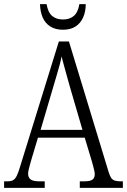

<svg xmlns="http://www.w3.org/2000/svg" viewBox="-20 -916 619 936"><path d="M0 0V-32H15Q33 -32 43.5 -37.5Q54 -43 62 -59.5Q70 -76 79 -107L267 -714H316L510 -76Q516 -57 522.5 -48Q529 -39 540 -35.5Q551 -32 569 -32H579V0H369V-32H390Q420 -32 431 -40.5Q442 -49 442 -67Q442 -74 439.5 -84.5Q437 -95 434 -107Q431 -119 428 -129L393 -245H165L133 -138Q130 -128 126.5 -115Q123 -102 120 -90Q117 -78 117 -69Q117 -51 129 -41.5Q141 -32 172 -32H198V0ZM178 -283H382L323 -485Q314 -517 306 -545.5Q298 -574 291.5 -598Q285 -622 280 -641Q277 -622 270.5 -598.5Q264 -575 256.5 -549.5Q249 -524 241 -497ZM287 -771Q250 -771 225 -787Q200 -803 188 -831Q176 -859 175 -896H207Q214 -855 234.5 -838Q255 -821 287 -821Q319 -821 339.5 -838Q360 -855 367 -896H398Q398 -860 385.5 -831.5Q373 -803 348.5 -787Q324 -771 287 -771Z"/></svg>

Font: Noto Serif Khmer Condensed Light
Style: Regular
Weight: 300
Width: 3
Designer: Danh Hong and the Monotype Design Team
Foundry: Monotype Imaging Inc.
Version: Version 2.004